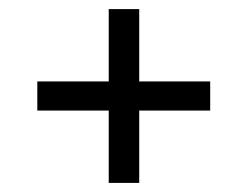

<svg xmlns="http://www.w3.org/2000/svg" viewBox="-20 -510 544 422"><path d="M219 -108V-267H62V-331H219V-490H286V-331H442V-267H286V-108Z"/></svg>

Font: Bricolage Grotesque 12pt Light
Style: Regular
Weight: 300
Designer: Mathieu Triay
Foundry: Atelier Triay
Version: Version 1.001; ttfautohint (v1.8.4.7-5d5b);gftools[0.9.33.de